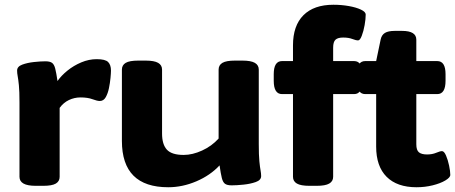

<svg xmlns="http://www.w3.org/2000/svg" viewBox="-20 -780 1915 808"><path d="M130 2Q62 2 62 -36V-349Q62 -396 59.5 -421Q57 -446 54.5 -459Q52 -472 52 -483Q52 -500 73.5 -508Q95 -516 123 -519Q151 -522 171 -522Q190 -522 199 -515.5Q208 -509 212.5 -491Q217 -473 222 -439Q238 -462 264 -483Q290 -504 322 -517.5Q354 -531 387 -531Q423 -531 435 -519Q447 -507 447 -483Q447 -473 445 -452Q443 -431 438.5 -409Q434 -387 425 -371Q416 -355 400 -355Q389 -355 369 -362.5Q349 -370 319 -370Q293 -370 270 -359Q247 -348 231 -326V-36Q231 -17 215 -7.5Q199 2 162 2Z M688 8Q493 8 493 -187V-487Q493 -506 509 -515.5Q525 -525 562 -525H593Q629 -525 645.5 -515.5Q662 -506 662 -487V-218Q662 -172 682.5 -150Q703 -128 753 -128Q790 -128 830.5 -146.5Q871 -165 900 -197V-487Q900 -506 916 -515.5Q932 -525 969 -525H1000Q1036 -525 1052.5 -515.5Q1069 -506 1069 -487V-174Q1069 -127 1071.5 -101.5Q1074 -76 1076.5 -63Q1079 -50 1079 -39Q1079 -22 1056.5 -14Q1034 -6 1005 -3Q976 0 955 0Q936 0 927 -6.5Q918 -13 913.5 -31Q909 -49 904 -84Q865 -42 806.5 -17Q748 8 688 8Z M1282 2Q1246 2 1229.5 -7.5Q1213 -17 1213 -36V-384H1167Q1132 -384 1132 -440V-468Q1132 -523 1167 -523H1213V-589Q1213 -672 1257 -716Q1301 -760 1383 -760Q1417 -760 1448 -754.5Q1479 -749 1499 -739.5Q1519 -730 1519 -719Q1519 -700 1514.5 -674.5Q1510 -649 1502.5 -629.5Q1495 -610 1487 -610Q1478 -610 1462.5 -616Q1447 -622 1424 -622Q1402 -622 1392 -613Q1382 -604 1382 -579V-523H1470Q1505 -523 1505 -468V-440Q1505 -384 1470 -384H1382V-36Q1382 -17 1365.5 -7.5Q1349 2 1313 2Z M1733 8Q1651 8 1607 -36Q1563 -80 1563 -163V-384H1517Q1482 -384 1482 -440V-468Q1482 -523 1517 -523H1563L1582 -614Q1586 -633 1600 -641.5Q1614 -650 1641 -650H1672Q1732 -650 1732 -613V-523H1820Q1855 -523 1855 -468V-440Q1855 -384 1820 -384H1732V-173Q1732 -148 1743 -139Q1754 -130 1777 -130Q1799 -130 1815.5 -137Q1832 -144 1840 -144Q1849 -144 1857 -125.5Q1865 -107 1870 -83Q1875 -59 1875 -44Q1875 -33 1854 -20.5Q1833 -8 1800.5 0Q1768 8 1733 8Z"/></svg>

Font: Asap Expanded ExtraBold
Style: Regular
Weight: 800
Width: 7
Designer: Pablo Cosgaya
Foundry: Omnibus-Type
Version: Version 3.001; ttfautohint (v1.8.4.7-5d5b)